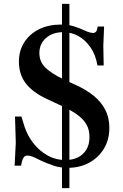

<svg xmlns="http://www.w3.org/2000/svg" viewBox="-20 -850 631 985"><path d="M298 115V-830H336V115ZM327 11Q289 11 255.5 0Q222 -11 186 -28Q159 -42 145 -47Q131 -52 121 -52Q108 -52 101.5 -42.5Q95 -33 91 -15L88 0H55L61 -118L57 -252H90L106 -200Q121 -154 151.5 -115Q182 -76 224 -52.5Q266 -29 316 -29Q351 -29 378.5 -42Q406 -55 422.5 -81.5Q439 -108 439 -147Q439 -185 423 -212.5Q407 -240 373 -264Q339 -288 285 -312L219 -343Q148 -376 112.5 -422Q77 -468 77 -534Q77 -590 104.5 -633Q132 -676 180.5 -700Q229 -724 293 -724Q329 -724 357.5 -715.5Q386 -707 413 -694Q441 -681 458 -681Q478 -681 481 -714H514L510 -616L512 -514H480Q471 -568 445 -606Q419 -644 383 -664.5Q347 -685 305 -685Q250 -685 216 -655Q182 -625 182 -578Q182 -532 214.5 -501.5Q247 -471 308 -442L369 -414Q424 -389 462 -357.5Q500 -326 520.5 -286Q541 -246 541 -194Q541 -133 513 -87Q485 -41 437 -15Q389 11 327 11Z"/></svg>

Font: Baskervville SemiBold
Style: Regular
Weight: 600
Version: Version 1.100